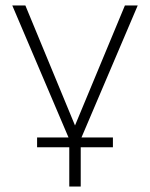

<svg xmlns="http://www.w3.org/2000/svg" viewBox="-20 -504 550 704"><path d="M234 180V36H116V0H238V16L25 -484H73L267 -15H243L438 -484H485L272 16V0H394V36H276V180Z"/></svg>

Font: Nunito Sans 12pt ExtraLight
Style: Regular
Weight: 200
Designer: Vernon Adams
Foundry: Vernon Adams
Version: Version 3.101;gftools[0.9.27]